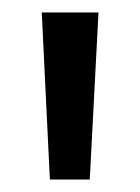

<svg xmlns="http://www.w3.org/2000/svg" viewBox="-20 -701 225 308"><path d="M60 -413H124L138 -681H47Z"/></svg>

Font: Ronzino
Style: Regular
Weight: 400
Designer: Nunzio Mazzaferro
Foundry: Collletttivo
Version: Version 1.000;Glyphs 3.3 (3337)